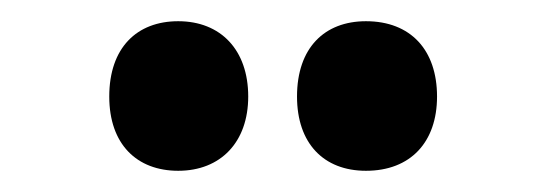

<svg xmlns="http://www.w3.org/2000/svg" viewBox="-20 -776 521 181"><path d="M83 -685C83 -640 109 -615 148 -615C188 -615 214 -642 214 -685C214 -729 188 -756 148 -756C109 -756 83 -731 83 -685ZM260 -685C260 -641 285 -615 325 -615C367 -615 392 -642 392 -685C392 -729 367 -756 325 -756C286 -756 260 -731 260 -685Z"/></svg>

Font: Noto Sans Sinhala UI ExtraCondensed ExtraBold
Style: Regular
Weight: 800
Width: 2
Designer: Jelle Bosma - Monotype Design Team
Foundry: Monotype Imaging Inc.
Version: Version 2.006